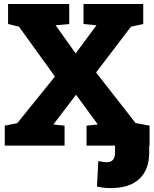

<svg xmlns="http://www.w3.org/2000/svg" viewBox="-20 -731 775 964"><path d="M3.9 0V-100.1L66.9 -112.8L255.9 -346.7L75.2 -597.2L20.5 -610.4V-710.9H327.6V-610.4L259.3 -604L359.9 -462.9L464.4 -604L399.4 -610.4V-710.9H699.2V-610.4L637.7 -597.2L462.4 -367.2L660.6 -113.3L731 -100.1V0H414.6V-100.1L471.2 -106L361.8 -255.4L248 -106L304.2 -100.1V0ZM536.6 213.4Q521 213.4 503.2 211.7Q485.4 210 466.8 205.6L473.6 77.6Q502.9 83.5 516.1 83.5Q557.6 83.5 557.6 35.2V-48.3H729V35.2Q729 120.6 679.7 167Q630.4 213.4 536.6 213.4Z"/></svg>

Font: Roboto Slab Black
Style: Regular
Weight: 900
Designer: Google
Version: Version 2.000; ttfautohint (v1.8.1.43-b0c9)